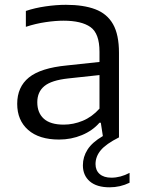

<svg xmlns="http://www.w3.org/2000/svg" viewBox="-20 -571 590 798"><path d="M225.5 9Q142.5 9 97 -31Q51.5 -71 51.5 -139.5Q51.5 -209.5 100.2 -249Q149 -288.5 258 -299L393.5 -313.5V-356Q393.5 -432 356 -458.5Q318.5 -485 244 -485Q211 -485 169.8 -479Q128.5 -473 87.5 -459.5V-525.5Q124.5 -538 169.2 -544.5Q214 -551 254 -551Q327 -551 376 -532.5Q425 -514 449.8 -470.5Q474.5 -427 474.5 -351.5V0Q421 27 399 53.2Q377 79.5 377 111Q377 137 394.2 152.2Q411.5 167.5 443 167.5Q480.5 167.5 518.5 147.5V188.5Q479.5 207.5 435.5 207.5Q382 207.5 353.2 182.8Q324.5 158 324.5 116Q324.5 81 343.8 50.8Q363 20.5 407.5 -5.5L399 -61H393.5Q365 -28 320.5 -9.5Q276 9 225.5 9ZM135 -146Q135 -102 162.2 -77.5Q189.5 -53 245 -53Q285 -53 323.8 -69Q362.5 -85 393.5 -119.5V-259L263.5 -245Q194 -237.5 164.5 -213.2Q135 -189 135 -146Z"/></svg>

Font: Encode Sans SmExp
Style: Regular
Weight: 400
Width: 6
Designer: Multiple Designers
Foundry: Impallari Type
Version: Version 3.002; ttfautohint (v1.8.3) -l 8 -r 50 -G 200 -x 14 